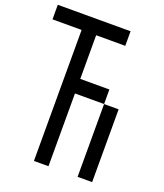

<svg xmlns="http://www.w3.org/2000/svg" viewBox="-151 -1017 884 1033"><g transform="rotate(20 291.5 -500.5)"><path d="M0 -833.3V-916.7H416.7V-833.3H250V-583.3H416.7V-500H250V-83.3H166.7V-833.3ZM416.7 -83.3V-500H500V-83.3Z"/></g></svg>

Font: Galmuri11 Condensed
Style: Regular
Weight: 400
Width: 3
Designer: Lee Minseo (quiple)
Version: Version 2.399;hotconv 1.1.1;makeotfexe 2.6.0 DEVELOPMENT